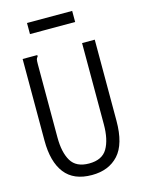

<svg xmlns="http://www.w3.org/2000/svg" viewBox="-120 -856 690 936"><g transform="rotate(-15 225.0 -388.0)"><path d="M226 11Q134 11 89.5 -46.5Q45 -104 45 -211V-623H119V-616Q113 -610 111.5 -603Q110 -596 110 -579V-210Q110 -134 136 -90.5Q162 -47 227 -47Q293 -47 319 -91.5Q345 -136 345 -213V-623H409V-214Q409 -96 360 -42.5Q311 11 226 11ZM111 -731V-787H339V-731Z"/></g></svg>

Font: Inconsolata SemiCondensed
Style: Regular
Weight: 400
Width: 4
Monospace: yes
Designer: Raph Levien, Cyreal, Brenton Simpson
Foundry: Raph Levien, Cyreal, Google
Version: Version 3.000; ttfautohint (v1.8.2.53-6de2)